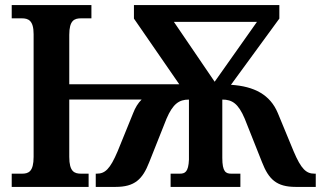

<svg xmlns="http://www.w3.org/2000/svg" viewBox="-20 -734 1260 754"><path d="M26 0H328V-52H298C272 -52 252 -60 252 -118V-343H536C522 -329 511 -311 503 -290L442 -140C412 -69 392 -52 360 -52H356V0H434C509 0 540 -30 566 -97L634 -268C659 -326 683 -343 722 -343V-107C720 -58 706 -52 686 -52H650V0H924V-52H888C867 -52 853 -59 853 -114V-343C892 -343 916 -327 941 -268L1009 -97C1035 -30 1066 0 1141 0H1220V-52H1215C1183 -52 1163 -69 1133 -140L1071 -290C1041 -362 979 -395 887 -401L1077 -661V-714H506V-661L684 -403H252V-597C252 -654 272 -662 298 -662H339V-714H26V-662H66C91 -662 112 -654 112 -600V-118C112 -60 92 -52 67 -52H26ZM823 -413 663 -648H989Z"/></svg>

Font: Noto Serif SemiCondensed
Style: Bold
Weight: 700
Width: 4
Designer: Monotype Design Team
Foundry: Monotype Imaging Inc.
Version: Version 2.015